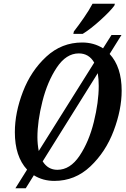

<svg xmlns="http://www.w3.org/2000/svg" viewBox="-20 -951 669 1021"><path d="M627 -469Q627 -368 584.5 -255.5Q542 -143 460.5 -66Q379 11 269 11Q208 11 160 -19L117 50H62L124 -49Q59 -119 59 -248Q59 -352 102 -463.5Q145 -575 226.5 -650Q308 -725 417 -725Q479 -725 528 -694L573 -765H626L563 -664Q627 -595 627 -469ZM186 -148 481 -618Q453 -667 399 -667Q332 -667 282 -592Q232 -517 205.5 -411.5Q179 -306 179 -221Q179 -185 186 -148ZM505 -494Q505 -529 500 -562L207 -93Q235 -48 285 -48Q353 -48 403 -122.5Q453 -197 479 -302.5Q505 -408 505 -494ZM373 -784Q398 -816 426 -856.5Q454 -897 472 -931H591L588 -921Q566 -891 513.5 -843.5Q461 -796 420 -771H370Z"/></svg>

Font: Noto Serif CondSemiBold
Style: Italic
Weight: 600
Width: 3
Italic angle: -12°
Designer: Monotype Design Team
Foundry: Monotype Imaging Inc.
Version: Version 1.001